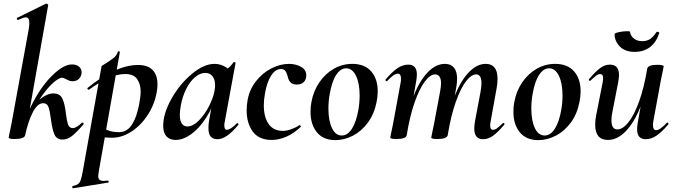

<svg xmlns="http://www.w3.org/2000/svg" viewBox="-20 -745 3662 1040"><path d="M27 0 31 -21Q41 -68 42 -74L136 -589Q139 -609 139 -622Q139 -651 120 -651Q108 -651 78 -637H77Q73 -637 71.5 -642.5Q70 -648 74 -649L229 -725H231Q235 -725 238.5 -722Q242 -719 241 -717L116 -12Q111 8 60 8Q27 8 27 0ZM256 -98Q250 -145 242.5 -165.5Q235 -186 214 -186Q182 -186 156.5 -134.5Q131 -83 116 -12L98 -14Q115 -109 162.5 -197.5Q210 -286 268 -341Q326 -396 370 -396Q394 -396 408 -384Q422 -372 422 -353Q422 -334 409 -319.5Q396 -305 373 -305Q362 -305 353.5 -308.5Q345 -312 338 -316Q324 -324 317 -324Q303 -324 279.5 -306Q256 -288 227.5 -253Q199 -218 173 -170L153 -156Q178 -196 210 -217.5Q242 -239 268 -239Q305 -239 318 -211Q331 -183 337 -130Q342 -89 349 -70Q356 -51 375 -51Q385 -51 399.5 -60.5Q414 -70 423 -80Q424 -81 426 -81Q430 -81 432 -77.5Q434 -74 432 -71Q394 -27 369.5 -8Q345 11 319 11Q287 11 275 -16.5Q263 -44 256 -98Z M374 263Q394 258 403 251.5Q412 245 417 231Q422 217 428 185L530 -386Q530 -388 547 -398Q575 -415 594 -430Q613 -445 618 -464Q619 -468 624.5 -467Q630 -466 629 -462L516 178Q512 202 512 207Q512 222 519 228.5Q526 235 542 235Q547 235 563 233Q567 233 568.5 238Q570 243 566 244L376 275Q373 276 371.5 270Q370 264 374 263ZM500 -8 510 -70Q535 -51 562 -40Q589 -29 625 -29Q673 -29 701 -80.5Q729 -132 740 -220Q742 -238 742 -247Q742 -290 722.5 -317Q703 -344 659 -344Q616 -344 569.5 -323.5Q523 -303 463 -260Q462 -259 460 -259Q456 -259 454 -263Q452 -267 456 -270Q524 -326 594.5 -359.5Q665 -393 728 -393Q780 -393 806.5 -366Q833 -339 833 -288Q833 -271 830 -253Q820 -186 783.5 -127.5Q747 -69 694.5 -34Q642 1 588 1Q543 1 500 -8Z M864 -63Q864 -130 908.5 -209.5Q953 -289 1018.5 -344Q1084 -399 1142 -399Q1176 -399 1205 -380Q1234 -361 1237 -324L1177 -357Q1194 -359 1212.5 -373Q1231 -387 1244 -407Q1246 -409 1248 -409Q1251 -409 1254 -407Q1257 -405 1256 -404L1198 -89Q1195 -76 1195 -66Q1195 -42 1209 -42Q1228 -42 1263 -77Q1264 -78 1266 -78Q1269 -78 1271 -74.5Q1273 -71 1271 -69Q1207 9 1159 9Q1133 9 1121 -5.5Q1109 -20 1109 -51Q1109 -68 1112 -89L1137 -229L1158 -246Q1135 -167 1097 -108Q1059 -49 1015.5 -18Q972 13 931 13Q900 13 882 -6Q864 -25 864 -63ZM1142 -253Q1145 -270 1145 -283Q1145 -314 1131 -332Q1117 -350 1092 -350Q1064 -350 1036.5 -327Q1009 -304 988.5 -263Q968 -222 959 -172Q954 -140 954 -124Q954 -91 965 -75.5Q976 -60 995 -60Q1025 -60 1056.5 -91.5Q1088 -123 1111.5 -168.5Q1135 -214 1142 -253Z M1316 -147Q1316 -172 1321 -202Q1331 -260 1366.5 -305Q1402 -350 1450 -374.5Q1498 -399 1545 -399Q1582 -399 1610.5 -383Q1639 -367 1639 -337Q1639 -314 1625.5 -300.5Q1612 -287 1588 -287Q1564 -287 1553 -299.5Q1542 -312 1538 -332Q1533 -351 1525.5 -361Q1518 -371 1501 -371Q1471 -371 1448 -334.5Q1425 -298 1415 -237Q1409 -204 1409 -174Q1409 -111 1435 -73.5Q1461 -36 1513 -36Q1533 -36 1559 -45.5Q1585 -55 1601 -67H1602Q1605 -67 1608 -64Q1611 -61 1609 -58Q1573 -23 1532 -5Q1491 13 1452 13Q1382 13 1349 -32.5Q1316 -78 1316 -147Z M1662 -139Q1662 -169 1667 -193Q1678 -253 1710.5 -300Q1743 -347 1789 -373Q1835 -399 1888 -399Q1955 -399 1990.5 -358.5Q2026 -318 2026 -250Q2026 -223 2020 -193Q2007 -127 1972.5 -80.5Q1938 -34 1891.5 -10Q1845 14 1797 14Q1731 14 1696.5 -28.5Q1662 -71 1662 -139ZM1921 -149Q1928 -188 1928 -228Q1928 -293 1908.5 -334Q1889 -375 1855 -375Q1825 -375 1801.5 -340Q1778 -305 1766 -236Q1759 -197 1759 -157Q1759 -92 1778 -51.5Q1797 -11 1831 -11Q1863 -11 1886.5 -48Q1910 -85 1921 -149Z M2549 -48Q2549 -68 2553 -89L2583 -248Q2588 -278 2588 -294Q2588 -342 2559 -342Q2533 -342 2504 -304.5Q2475 -267 2448.5 -192Q2422 -117 2405 -12L2387 -13Q2406 -133 2440.5 -220Q2475 -307 2519 -353Q2563 -399 2611 -399Q2675 -399 2675 -318Q2675 -291 2670 -267L2638 -89Q2635 -74 2635 -65Q2635 -42 2651 -42Q2661 -42 2672.5 -50.5Q2684 -59 2703 -77Q2705 -79 2707 -79Q2710 -79 2712 -75.5Q2714 -72 2711 -69Q2677 -29 2651 -10Q2625 9 2597 9Q2549 9 2549 -48ZM2094 0 2098 -21Q2108 -68 2109 -74L2150 -297Q2152 -306 2152 -319Q2152 -346 2135 -346Q2114 -346 2077 -306Q2076 -305 2074 -305Q2071 -305 2069 -308.5Q2067 -312 2069 -315Q2105 -357 2133.5 -376Q2162 -395 2191 -395Q2238 -395 2238 -342Q2238 -327 2235 -309L2183 -12Q2178 8 2127 8Q2094 8 2094 0ZM2316 0 2320 -21Q2330 -68 2331 -74L2364 -250Q2369 -278 2369 -293Q2369 -318 2360.5 -330Q2352 -342 2337 -342Q2310 -342 2280.5 -302.5Q2251 -263 2225 -188Q2199 -113 2183 -12L2165 -13Q2184 -131 2217.5 -218Q2251 -305 2295.5 -352Q2340 -399 2390 -399Q2422 -399 2439 -378.5Q2456 -358 2456 -317Q2456 -299 2451 -269L2405 -12Q2403 -3 2389 2.5Q2375 8 2349 8Q2316 8 2316 0Z M2761 -139Q2761 -169 2766 -193Q2777 -253 2809.5 -300Q2842 -347 2888 -373Q2934 -399 2987 -399Q3054 -399 3089.5 -358.5Q3125 -318 3125 -250Q3125 -223 3119 -193Q3106 -127 3071.5 -80.5Q3037 -34 2990.5 -10Q2944 14 2896 14Q2830 14 2795.5 -28.5Q2761 -71 2761 -139ZM3020 -149Q3027 -188 3027 -228Q3027 -293 3007.5 -334Q2988 -375 2954 -375Q2924 -375 2900.5 -340Q2877 -305 2865 -236Q2858 -197 2858 -157Q2858 -92 2877 -51.5Q2896 -11 2930 -11Q2962 -11 2985.5 -48Q3009 -85 3020 -149Z M3204 -69Q3204 -95 3209 -119L3244 -297Q3247 -312 3247 -321Q3247 -344 3231 -344Q3221 -344 3209.5 -335.5Q3198 -327 3179 -309Q3177 -307 3175 -307Q3172 -307 3170 -310.5Q3168 -314 3171 -317Q3205 -357 3230.5 -376Q3256 -395 3284 -395Q3333 -395 3333 -338Q3333 -324 3328 -297L3297 -138Q3292 -116 3292 -93Q3292 -44 3324 -44Q3353 -44 3384 -82.5Q3415 -121 3442 -196Q3469 -271 3486 -374L3504 -373Q3485 -255 3450 -168Q3415 -81 3369.5 -34Q3324 13 3273 13Q3204 13 3204 -69ZM3431 -44Q3431 -59 3434 -77L3486 -374Q3491 -394 3542 -394Q3559 -394 3567 -391.5Q3575 -389 3575 -386L3571 -365Q3561 -318 3560 -312L3519 -89Q3517 -80 3517 -67Q3517 -40 3534 -40Q3555 -40 3592 -80Q3593 -81 3595 -81Q3598 -81 3600 -77.5Q3602 -74 3600 -71Q3564 -29 3535.5 -10Q3507 9 3478 9Q3431 9 3431 -44ZM3309 -560Q3309 -566 3333 -571Q3357 -576 3377 -576Q3392 -576 3392 -573Q3396 -550 3414 -536Q3432 -522 3459 -522Q3483 -522 3500.5 -533Q3518 -544 3535 -570Q3538 -573 3541 -573Q3545 -573 3548.5 -570.5Q3552 -568 3551 -566Q3535 -516 3501 -490Q3467 -464 3418 -464Q3365 -464 3337 -493.5Q3309 -523 3309 -560Z"/></svg>

Font: Cormorant Infant
Style: Bold Italic
Weight: 700
Italic angle: -10°
Designer: Christian Thalmann (Catharsis Fonts)
Foundry: Catharsis Fonts
Version: Version 4.000